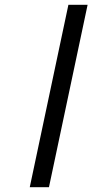

<svg xmlns="http://www.w3.org/2000/svg" viewBox="-20 -780 441 800"><path d="M104 0 265 -760H345L184 0Z"/></svg>

Font: Noto Serif SemiCondensed SemiBold
Style: Italic
Weight: 600
Width: 4
Italic angle: -12°
Designer: Monotype Design Team
Foundry: Monotype Imaging Inc.
Version: Version 2.014; ttfautohint (v1.8.4.7-5d5b)